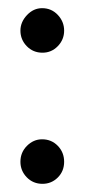

<svg xmlns="http://www.w3.org/2000/svg" viewBox="-20 -477 207 470"><path d="M84 -348Q106 -348 121.5 -364Q137 -380 137 -402Q137 -424 121.5 -440.5Q106 -457 83 -457Q62 -457 46 -440Q30 -423 30 -402Q30 -380 45.5 -364Q61 -348 84 -348ZM84 -27Q106 -27 121.5 -42.5Q137 -58 137 -81Q137 -104 121.5 -120Q106 -136 83 -136Q62 -136 46 -120Q30 -104 30 -81Q30 -59 45.5 -43Q61 -27 84 -27Z"/></svg>

Font: Catamaran Thin
Style: Regular
Weight: 400
Version: Version 2.000